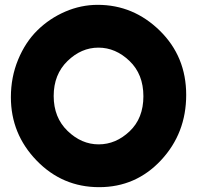

<svg xmlns="http://www.w3.org/2000/svg" viewBox="-20 -762 815 794"><path d="M384 -742Q532 -742 641 -635Q750 -528 750 -369.5Q750 -211 646 -99.5Q542 12 390 12Q238 12 131.5 -98Q25 -208 25 -360Q25 -443 55 -515.5Q85 -588 135 -637Q185 -686 250 -714Q315 -742 384 -742ZM202 -365Q202 -276 259.5 -220.5Q317 -165 388 -165Q459 -165 516 -219Q573 -273 573 -364Q573 -455 515.5 -510Q458 -565 387 -565Q316 -565 259 -509.5Q202 -454 202 -365Z"/></svg>

Font: Fredoka One
Style: Regular
Weight: 400
Version: Version 1.001;April 7, 2020;FontCreator 12.0.0.2522 64-bit